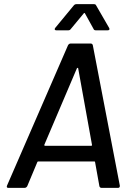

<svg xmlns="http://www.w3.org/2000/svg" viewBox="-20 -911 651 931"><path d="M462 -8 441 -125Q441 -128 438 -128H165Q162 -128 161 -125L112 -8Q107 0 99 0H20Q15 0 13.5 -3Q12 -6 14 -11L310 -692Q315 -700 323 -700H420Q423 -700 426 -698Q429 -696 430 -692L561 -11V-9Q561 0 552 0H472Q469 0 466 -2Q463 -4 462 -8ZM199 -204H422Q424 -204 425.5 -205.5Q427 -207 426 -209L359 -580Q359 -582 357 -582Q355 -582 353 -580L195 -209Q194 -207 195.5 -205.5Q197 -204 199 -204ZM248 -776 338 -885Q343 -891 352 -891H434Q444 -891 446 -885L509 -776L511 -771Q511 -764 502 -764H445Q436 -764 434 -770L392 -846Q391 -848 389 -848Q387 -848 386 -846L323 -770Q319 -764 311 -764H253Q247 -764 245.5 -767.5Q244 -771 248 -776Z"/></svg>

Font: Barlow Medium
Style: Italic
Weight: 500
Italic angle: -7°
Designer: Jeremy Tribby
Foundry: Tribby Type
Version: Version 1.408